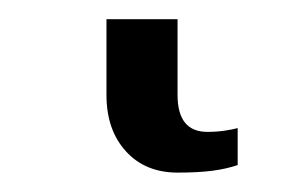

<svg xmlns="http://www.w3.org/2000/svg" viewBox="-20 50 294 198"><path d="M163.1 147.9Q163.1 186 193.8 186Q203.1 186 211.4 184.8Q219.7 183.6 225.1 182.1V220.2Q213.9 224.1 199 226.1Q184.1 228 163.1 228Q129.9 228 109.9 206.1Q89.8 184.1 89.8 147.9V69.8H163.1Z"/></svg>

Font: Droid Serif
Style: Regular
Weight: 400
Designer: Monotype Design team
Foundry: Monotype Imaging Inc.
Version: Version 1.03